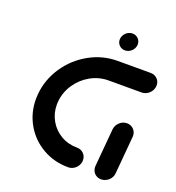

<svg xmlns="http://www.w3.org/2000/svg" viewBox="-121 -753 782 851"><g transform="rotate(20 269.5 -327.5)"><path d="M345.6 -51.9Q345.6 -38.1 338.5 -26.3Q331.5 -14.4 319.6 -7.4Q307.8 -0.4 294.1 -0.4Q227.8 -0.4 173.3 -31.7Q118.9 -63 87.8 -117Q56.7 -171.1 56.7 -236.3Q56.7 -247.8 57.8 -259.3Q64.1 -329.6 104.1 -389.3Q144.1 -448.9 206.5 -483.7Q268.9 -518.5 339.3 -518.5H495.2Q513.7 -518.5 526.3 -506.3Q538.9 -494.1 538.9 -475.9Q538.9 -461.9 531.7 -449.6Q524.4 -437.4 512.4 -430.4Q500.4 -423.3 486.7 -423.3H331.1Q286.7 -423.3 247.2 -401.3Q207.8 -379.3 182.4 -341.7Q157 -304.1 153 -259.3Q152.2 -249.6 152.2 -244.8Q152.2 -203.3 171.9 -169.3Q191.5 -135.2 225.7 -115.4Q260 -95.6 302.2 -95.6Q320.7 -95.6 333.1 -83Q345.6 -70.4 345.6 -51.9ZM449.6 0Q436.7 0 426.3 -6.3Q415.9 -12.6 410.6 -23.7Q405.2 -34.8 406.3 -47.8L421.9 -225.2Q423.7 -244.8 438.7 -258.9Q453.7 -273 473.3 -273Q486.3 -273 496.7 -266.5Q507 -260 512.6 -249.1Q518.1 -238.1 517 -225.2L501.5 -47.8Q500 -27.8 484.6 -13.9Q469.3 0 449.6 0ZM315.6 -610.4Q315.6 -622.2 321.9 -632.6Q328.1 -643 338.5 -649.1Q348.9 -655.2 360.4 -655.2Q376.3 -655.2 387.2 -644.4Q398.1 -633.7 398.1 -617.8Q398.1 -606.3 391.9 -595.9Q385.6 -585.6 375.2 -579.4Q364.8 -573.3 353.3 -573.3Q337.4 -573.3 326.5 -584.1Q315.6 -594.8 315.6 -610.4Z"/></g></svg>

Font: 26F Galaxy Sans Extra Bold
Style: Italic
Weight: 800
Italic angle: -5°
Designer: C₂₉H₂₅N₃O₅
Version: Version 1.200